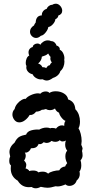

<svg xmlns="http://www.w3.org/2000/svg" viewBox="-20 -1032 556 1037"><path d="M47 -413Q47 -431 59 -443Q62 -458 73 -471.5Q84 -485 97.5 -492.5Q111 -500 119 -498Q126 -509 147 -518.5Q168 -528 186 -528Q190 -528 198 -526Q209 -538 227 -538Q241 -538 247 -530Q260 -539 281 -539Q306 -539 325.5 -527Q345 -515 348 -495Q366 -489 375.5 -476.5Q385 -464 387 -442Q400 -429 406 -411.5Q412 -394 412 -376Q412 -353 404 -339Q411 -329 416 -309Q421 -289 421 -270Q421 -262 419 -250Q426 -235 426 -230Q426 -227 423 -216Q424 -212 425 -206.5Q426 -201 426 -193Q426 -178 415 -166Q419 -155 419 -139Q419 -118 409 -105Q411 -101 411 -92Q411 -71 394 -57Q390 -43 379 -35.5Q368 -28 355 -28Q342 -28 334 -36Q308 -25 292 -25Q284 -25 280 -26Q254 -18 236 -18Q223 -18 200 -23Q186 -15 173 -15Q161 -15 151 -22Q146 -21 136 -21Q97 -21 76 -56Q38 -78 38 -122Q38 -133 39 -139Q30 -145 30 -164Q30 -177 35 -187Q31 -205 31 -210Q31 -239 59 -262Q70 -285 84.5 -293Q99 -301 121 -305Q127 -322 149 -328Q171 -334 192 -332Q198 -336 209 -339.5Q220 -343 231 -343Q243 -343 252 -339Q254 -341 262 -341Q268 -341 274 -340Q280 -339 282 -337Q296 -355 315 -355Q321 -355 327 -352V-355Q327 -372 334 -379Q324 -382 312.5 -396.5Q301 -411 299 -423Q283 -430 277 -446Q265 -437 249 -437Q238 -437 228 -443Q211 -438 206 -439Q192 -429 175 -429Q160 -409 140 -411Q131 -395 115.5 -383Q100 -371 84 -371Q66 -371 55 -388Q47 -401 47 -413ZM122 -142Q122 -134 118 -122Q122 -122 129.5 -117.5Q137 -113 138 -108Q146 -111 158 -111Q180 -111 187 -101Q198 -105 210 -105Q229 -105 240 -94Q248 -102 266.5 -107Q285 -112 300 -112Q309 -130 332 -133Q334 -140 343 -151Q339 -157 336 -167Q333 -177 333 -187Q333 -208 343 -218Q332 -232 332 -251Q332 -264 336 -273Q328 -268 318 -268Q309 -268 303 -275Q294 -266 278 -266Q268 -266 258 -271Q247 -260 231 -260Q226 -260 216 -264Q201 -249 189 -255Q183 -241 173.5 -236Q164 -231 147 -231Q143 -220 133.5 -213Q124 -206 114 -208Q119 -201 119 -192Q119 -177 110 -165Q122 -153 122 -142ZM119 -692Q119 -705 124 -716.5Q129 -728 138 -732Q134 -740 134 -749Q134 -760 140.5 -768Q147 -776 157 -778Q157 -786 165 -791.5Q173 -797 182 -797Q192 -797 198 -790Q203 -800 214.5 -807Q226 -814 238 -814Q248 -814 256 -810Q267 -810 275.5 -802Q284 -794 284 -787Q305 -780 303 -763Q316 -758 323 -740.5Q330 -723 327 -710Q328 -706 328 -699Q328 -685 322.5 -671Q317 -657 306 -648Q303 -636 292.5 -626Q282 -616 266 -611Q247 -597 233 -597Q222 -597 209 -604Q207 -603 201 -603Q188 -603 175 -610.5Q162 -618 156 -631Q141 -634 131.5 -644.5Q122 -655 122 -668Q122 -673 123 -676Q119 -681 119 -692ZM250 -680Q250 -684 253.5 -688.5Q257 -693 260 -695Q252 -705 252 -716Q252 -722 253 -725Q249 -728 245.5 -734.5Q242 -741 240 -743Q235 -737 224.5 -732.5Q214 -728 206 -726Q205 -705 186 -689Q203 -684 209 -669H213Q223 -669 230 -664Q232 -670 238 -675Q244 -680 250 -680ZM201 -839Q188 -827 175 -827Q162 -827 152 -837Q142 -847 142 -861Q142 -881 164 -895Q165 -901 173 -911Q173 -926 180.5 -937Q188 -948 206 -949Q205 -961 212.5 -971Q220 -981 232 -984Q235 -993 243.5 -999.5Q252 -1006 262 -1006Q271 -1012 281 -1012Q295 -1012 305.5 -1000Q316 -988 316 -974Q316 -955 295 -948Q294 -935 279 -928Q278 -915 266 -901.5Q254 -888 241 -886Q239 -872 226 -856Q213 -840 201 -839Z"/></svg>

Font: Pangolin
Style: Regular
Weight: 400
Designer: Kevin Burke
Foundry: Google, Inc.
Version: Version 1.101